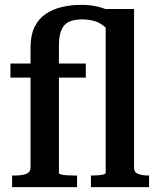

<svg xmlns="http://www.w3.org/2000/svg" viewBox="-20 -772 653 792"><path d="M23 -510H334V-452H23ZM355 0V-48H360Q372 -48 385 -49Q398 -50 407 -52.5Q416 -55 416 -59V-699L367 -735H533V-80Q533 -61 550 -54.5Q567 -48 593 -48H595V0ZM298 0H30V-48H41Q72 -48 89 -55Q106 -62 106 -82V-577Q106 -626 122 -659.5Q138 -693 166.5 -713Q195 -733 233 -742.5Q271 -752 316 -752Q349 -752 376.5 -746Q404 -740 428.5 -729.5Q453 -719 474 -704L443 -624Q427 -650 408 -665Q389 -680 367 -686Q345 -692 318 -692Q288 -692 266.5 -683Q245 -674 234 -650Q223 -626 223 -583V-58Q223 -55 231.5 -52.5Q240 -50 254.5 -49Q269 -48 288 -48H298Z"/></svg>

Font: Roboto Serif 28pt Condensed Medium
Style: Regular
Weight: 500
Width: 3
Designer: Greg Gazdowicz
Foundry: Commercial Type
Version: Version 1.008